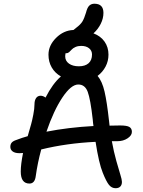

<svg xmlns="http://www.w3.org/2000/svg" viewBox="-20 -1017 766 1025"><path d="M84 -199.2Q60.1 -199.2 47.6 -208.5Q35.2 -217.8 35.2 -232.9Q35.2 -246.1 41.7 -254.6Q48.3 -263.2 64.9 -269Q99.1 -282.2 127.9 -290Q141.1 -335.9 146.2 -354Q151.4 -372.1 157.7 -404.5Q164.1 -437 164.1 -460Q164.1 -481 172.6 -493.4Q181.2 -505.9 196.8 -505.9Q210 -505.9 223.1 -496.1Q261.2 -570.8 305.2 -608.9Q273.4 -627 256.1 -657Q238.8 -687 238.8 -725.1Q238.8 -774.4 279.3 -814.7Q319.8 -855 372.1 -856.9Q374 -858.4 386.2 -868.2Q410.2 -886.2 419.9 -902.3Q429.7 -918.5 439 -949.2Q445.8 -976.6 456.5 -986.8Q467.3 -997.1 483.9 -997.1Q532.2 -997.1 532.2 -948.2Q532.2 -918.5 517.6 -889.4Q502.9 -860.4 479 -838.9Q517.1 -824.7 538.1 -794.9Q559.1 -765.1 559.1 -725.1Q559.1 -690.9 543.5 -661.4Q527.8 -631.8 501 -611.8Q525.4 -583 538.1 -528.3Q550.8 -473.6 562 -372.1Q562.5 -367.7 563.5 -359.1Q564.5 -350.6 564.9 -346.2Q583 -347.2 621.1 -347.2Q657.7 -347.2 670.9 -339.1Q684.1 -331.1 684.1 -313Q684.1 -293.9 661.1 -278.6Q638.2 -263.2 606 -263.2H577.1Q587.4 -206.5 601.1 -157.7Q614.7 -108.9 622.8 -83.5Q630.9 -58.1 630.9 -45.9Q630.9 -29.8 622.1 -21Q613.3 -12.2 597.2 -12.2Q576.2 -12.2 561.8 -30Q547.4 -47.9 528.8 -94.2Q507.8 -145.5 490.2 -259.8Q335.9 -252.4 200.2 -219.2Q180.7 -147.9 170.9 -77.1Q166 -37.1 137.2 -37.1Q90.8 -37.1 90.8 -101.1Q90.8 -139.2 103 -200.2Q97.2 -199.2 84 -199.2ZM328.1 -715.8Q328.1 -691.9 348.1 -677.5Q368.2 -663.1 400.9 -663.1Q434.6 -663.1 452.9 -679.4Q471.2 -695.8 471.2 -726.1Q471.2 -746.6 455.6 -759.3Q439.9 -772 413.1 -772Q396 -772 382.6 -765.9Q369.1 -759.8 362.8 -752.4Q356.4 -745.1 349.4 -739Q342.3 -732.9 335.9 -732.9H330.1Q328.1 -723.1 328.1 -715.8ZM397.9 -565.9Q359.4 -565.9 313 -496.3Q266.6 -426.8 228 -314Q345.2 -336.9 479 -344.2Q476.6 -358.4 475.1 -378.9Q462.9 -487.8 448.2 -526.9Q433.6 -565.9 397.9 -565.9Z"/></svg>

Font: Shantell Sans Irregular
Style: Regular
Weight: 400
Designer: Stephen Nixon, Anya Danilova, Shantell Martin
Foundry: Arrow Type
Version: Version 1.006;[9816181b4]